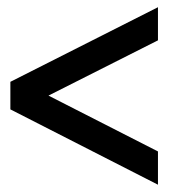

<svg xmlns="http://www.w3.org/2000/svg" viewBox="-20 -592 467 524"><path d="M411.1 -87.9 8.3 -293.5V-368.7L411.1 -572.3V-481.9L112.3 -331.1L411.1 -178.7Z"/></svg>

Font: Munson
Style: Bold
Weight: 700
Designer: Paul James MIller
Foundry: High-Logic / Made with FontCreator
Version: Version 2.10;May 5, 2019;FontCreator 11.5.0.2430 64-bit